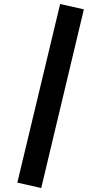

<svg xmlns="http://www.w3.org/2000/svg" viewBox="-20 -834 508 964"><path d="M401 -787 187 110 67 83 282 -814Z"/></svg>

Font: Fira Sans Condensed SemiBold
Style: Regular
Weight: 600
Width: 3
Designer: bBox Type GmbH & Carrois Corporate GbR & Edenspiekermann AG
Foundry: bBox Type GmbH & Carrois Corporate GbR & Edenspiekermann AG
Version: Version 4.301